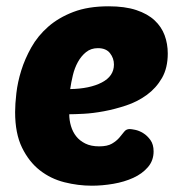

<svg xmlns="http://www.w3.org/2000/svg" viewBox="-20 -580 572 610"><path d="M272 10Q228 10 184.5 -1Q141 -12 106.5 -39Q72 -66 50 -111Q28 -156 28 -224Q28 -249 32 -284Q36 -319 47.5 -356Q59 -393 79.5 -429.5Q100 -466 133 -495Q166 -524 213 -542Q260 -560 325 -560Q377 -560 413 -548Q449 -536 471 -515.5Q493 -495 503 -468Q513 -441 513 -410Q513 -364 494.5 -332Q476 -300 446.5 -278.5Q417 -257 381 -245Q345 -233 310 -226.5Q275 -220 245.5 -218.5Q216 -217 200 -217Q200 -198 205.5 -179.5Q211 -161 222 -147Q233 -133 251 -124Q269 -115 295 -115Q321 -115 335.5 -123.5Q350 -132 359 -142.5Q368 -153 374.5 -161.5Q381 -170 392 -170Q397 -170 409.5 -167.5Q422 -165 435 -157Q448 -149 458 -135Q468 -121 468 -99Q468 -70 450 -49Q432 -28 403.5 -15Q375 -2 340 4Q305 10 272 10ZM291 -427Q269 -427 253.5 -414.5Q238 -402 227.5 -383Q217 -364 211.5 -341Q206 -318 203 -297Q265 -298 303.5 -318Q342 -338 342 -375Q342 -395 329.5 -411Q317 -427 291 -427Z"/></svg>

Font: PoetsenOne
Style: Regular
Weight: 400
Designer: Rodrigo Fuenzalida, Pablo Impallari
Foundry: Pablo Impallari, Rodrigo Fuenzalida
Version: Version 1.000; ttfautohint (v0.8) -G 200 -r 50